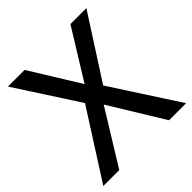

<svg xmlns="http://www.w3.org/2000/svg" viewBox="-191 -854 995 995"><g transform="rotate(-45 306.5 -357.0)"><path d="M610 0H485L303 -297L120 0H3L240 -371L18 -714H140L308 -442L476 -714H593L371 -369Z"/></g></svg>

Font: Noto Sans Javanese Medium
Style: Regular
Weight: 500
Version: Version 2.004